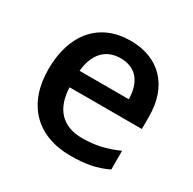

<svg xmlns="http://www.w3.org/2000/svg" viewBox="-129 -684 833 828"><g transform="rotate(30 288.0 -270.0)"><path d="M317.9 9.8C391.6 9.8 444.8 0 501 -26.9V-120.1C438 -92.3 387.2 -81.1 323.2 -81.1C226.1 -81.1 171.4 -139.2 168 -244.1H527.8V-306.2C527.8 -458 439.5 -549.8 296.9 -549.8C143.1 -549.8 49.8 -442.4 49.8 -266.1C49.8 -94.2 149.9 9.8 317.9 9.8ZM296.9 -462.9C369.6 -462.9 413.6 -416.5 415 -327.1H169.9C178.2 -415.5 224.1 -462.9 296.9 -462.9Z"/></g></svg>

Font: Open Sans 600
Style: Regular
Weight: 600
Foundry: Ascender Corporation
Version: Version 1.100;PS 001.100;hotconv 1.0.88;makeotf.lib2.5.64775